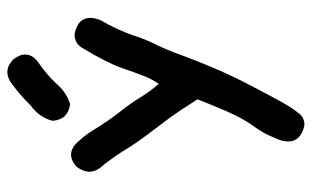

<svg xmlns="http://www.w3.org/2000/svg" viewBox="-188 -550 875 540"><g transform="rotate(-90 250.0 -280.5)"><path d="M351.6 -682.1Q366.2 -664.1 366.2 -647.5Q366.2 -624.5 338.4 -606.9Q310.1 -586.9 286.1 -562Q262.2 -533.2 229 -522L227.5 -521.5H225.6Q205.6 -524.4 193.8 -535.6Q181.6 -548.3 179.7 -570.8Q189.5 -607.9 222.2 -631.8Q250 -660.2 282.2 -684.1Q299.3 -697.8 316.9 -697.8Q334.5 -697.8 351.6 -682.1ZM84.5 -518.6Q105 -518.6 123 -496.6Q139.2 -479.5 152.3 -458Q180.2 -412.6 204.6 -381.8Q229 -351.1 246.6 -322.3Q261.2 -297.9 283.7 -272Q296.4 -290.5 304.7 -311Q314.9 -336.9 328.6 -376.7Q342.3 -416.5 386.2 -489.7Q399.4 -508.8 422.9 -508.8H423.8Q446.8 -503.9 458 -493.2Q469.2 -481.4 469.2 -465.6Q469.2 -449.7 461.4 -433.1L460.9 -432.6Q437 -391.1 420.4 -345.2Q411.6 -315.4 395.5 -282.7Q379.4 -250 365.7 -211.9Q352.1 -173.8 330.6 -122.8Q309.1 -71.8 285.4 -25.9Q261.7 20 238.8 62.3Q215.8 104.5 203.6 118.2Q191.4 137.7 168 137.7H167Q144.5 132.8 133.1 121.3Q121.6 109.9 121.6 92.3Q121.6 80.6 126.5 66.4Q131.3 55.7 135.7 44.9Q144.5 22.5 166 -7.3Q187.5 -37.1 206.8 -81.8Q226.1 -126.5 240.2 -163.1Q207 -215.3 189.5 -239.3Q171.4 -263.7 144.5 -299.1Q117.7 -334.5 100.1 -363.3Q83.5 -391.1 55.7 -427.2Q36.6 -446.8 36.6 -467.3Q36.6 -484.9 50.8 -503.4Q67.9 -518.6 84.5 -518.6Z"/></g></svg>

Font: Bakudai
Style: Bold
Weight: 700
Version: Version 1.48